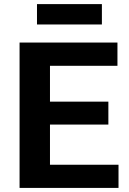

<svg xmlns="http://www.w3.org/2000/svg" viewBox="-20 -919 631 939"><path d="M75.7 0H559.6V-113.3H224.4V-309.8H510V-421.9H224.4V-597.2H554.4V-710.9H75.7ZM160.9 -799.3H478.3V-898.9H160.9Z"/></svg>

Font: Roboto Flex
Style: Regular
Weight: 400
Designer: Berlow after Robertson
Foundry: Google
Version: Version 3.200;gftools[0.9.32]